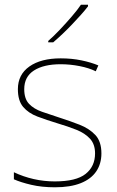

<svg xmlns="http://www.w3.org/2000/svg" viewBox="-20 -786 498 816"><path d="M411 -134Q411 -90 389 -57.5Q367 -25 323 -7.5Q279 10 213 10Q158 10 113 -0.5Q68 -11 39 -24V-54Q79 -35 123 -25Q167 -15 213 -15Q304 -15 344 -47Q384 -79 384 -134Q384 -173 362.5 -196.5Q341 -220 304.5 -234.5Q268 -249 224 -262Q178 -276 139.5 -290.5Q101 -305 78.5 -331.5Q56 -358 56 -407Q56 -469 105 -503.5Q154 -538 238 -538Q285 -538 326 -529.5Q367 -521 398 -508L387 -483Q359 -497 318.5 -505Q278 -513 238 -513Q166 -513 124.5 -486.5Q83 -460 83 -407Q83 -366 103.5 -344.5Q124 -323 158.5 -311Q193 -299 233 -286Q277 -272 318 -256Q359 -240 385 -212.5Q411 -185 411 -134ZM354 -759Q341 -742 323.5 -722.5Q306 -703 286.5 -682.5Q267 -662 246.5 -642.5Q226 -623 206 -606H185V-612Q208 -632 234.5 -660Q261 -688 285.5 -716.5Q310 -745 324 -766H354Z"/></svg>

Font: Noto Sans Hebrew Thin
Style: Regular
Weight: 250
Designer: Monotype Design Team
Foundry: Monotype Imaging Inc.
Version: Version 2.003